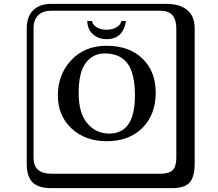

<svg xmlns="http://www.w3.org/2000/svg" viewBox="-20 -774 1140 1006"><path d="M640.1 -664.1Q625 -568.8 539.1 -568.8Q496.1 -568.8 467.5 -594Q439 -619.1 437 -664.1H461.9Q465.8 -643.1 487.3 -630.6Q508.8 -618.2 539.1 -618.2Q567.9 -618.2 589.8 -630.6Q611.8 -643.1 616.2 -664.1ZM527.8 -494.1Q467.8 -494.1 429.9 -445.1Q392.1 -396 392.1 -286.1Q392.1 -182.1 437 -128.2Q481.9 -74.2 553.2 -74.2Q687 -74.2 687 -273.9Q687 -389.2 647.9 -441.7Q608.9 -494.1 527.8 -494.1ZM795.9 -288.1Q795.9 -174.3 726.6 -104.2Q657.2 -34.2 538.1 -34.2Q426.3 -34.2 354.7 -101.1Q283.2 -168 283.2 -273.9Q283.2 -384.8 354 -459.5Q424.8 -534.2 538.1 -534.2Q657.2 -534.2 726.6 -467Q795.9 -399.9 795.9 -288.1ZM249 -717.8Q204.1 -717.8 179.9 -693.8Q155.8 -669.9 155.8 -625V53.2Q155.8 136.2 249 136.2H820.8Q865.7 136.2 884.8 117.2Q903.8 98.1 903.8 53.2V-625Q903.8 -717.8 820.8 -717.8ZM1000 84Q1000 152.8 973.4 182.4Q946.8 211.9 880.9 211.9H249Q181.2 211.9 150.6 181.4Q120.1 150.9 120.1 84V-625Q120.1 -687 154.1 -720.5Q188 -753.9 249 -753.9H851.1Q920.9 -753.9 960.4 -721.9Q1000 -689.9 1000 -625Z"/></svg>

Font: Linux Biolinum Keyboard O
Style: Regular
Weight: 700
Designer: Philipp H. Poll
Foundry: Philipp H. Poll
Version: Version 0.6.1